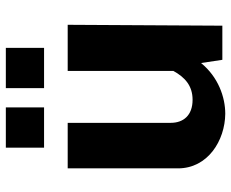

<svg xmlns="http://www.w3.org/2000/svg" viewBox="-87 -695 792 658"><g transform="rotate(-90 309.0 -366.0)"><path d="M248 10C305 10 374 -14 422 -73L433 0H550L553 -530H395V-168C373 -128 344 -102 296 -102C243 -102 217 -133 217 -177V-530H61V-152C61 -50 156 9 248 10ZM132 -742V-611H270V-742ZM336 -742V-611H474V-742Z"/></g></svg>

Font: Cheyenne Sans
Style: Bold
Weight: 700
Designer: The Public Sans project authors (U.S. Web Design System), Libre Franklin designed by Pablo Impallari and Rodrigo Fuenzal
Foundry: The Cheyenne Sans Project Authors
Version: Version 2.007